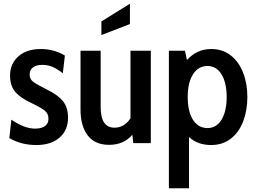

<svg xmlns="http://www.w3.org/2000/svg" viewBox="-20 -768 1367 1030"><path d="M30 -27 41 -126Q111 -78 168 -78Q202 -78 221 -91.5Q240 -105 240 -130Q240 -157 222 -173Q204 -189 149 -215Q89 -243 61.5 -275.5Q34 -308 34 -363Q34 -426 78.5 -465.5Q123 -505 199 -505Q270 -505 328 -470L317 -375Q289 -397 263.5 -408.5Q238 -420 206 -420Q175 -420 157 -406.5Q139 -393 139 -369Q139 -344 157 -330Q175 -316 229 -289Q291 -259 318 -225Q345 -191 345 -137Q345 -69 299 -29.5Q253 10 176 10Q134 10 99 1Q64 -8 30 -27Z M789 -496V0H695L690 -45Q644 9 565 9Q489 9 450.5 -41.5Q412 -92 412 -180V-496H520V-194Q520 -83 594 -83Q646 -83 680 -133V-496ZM524 -653 677 -748V-639L524 -580Z M1307 -248Q1307 -176 1284.5 -117Q1262 -58 1218 -24Q1174 10 1113 10Q1040 10 994 -33V242H886V-496H972L983 -446Q1036 -505 1113 -505Q1174 -505 1217.5 -471Q1261 -437 1284 -378.5Q1307 -320 1307 -248ZM1196 -248Q1196 -324 1168.5 -369Q1141 -414 1093 -414Q1044 -414 1015.5 -369.5Q987 -325 987 -248Q987 -169 1015.5 -125Q1044 -81 1093 -81Q1141 -81 1168.5 -126Q1196 -171 1196 -248Z"/></svg>

Font: Cabin Condensed SemiBold
Style: Regular
Weight: 600
Width: 3
Designer: Pablo Impallari
Foundry: Pablo Impallari. http://www.impallari.com Igino Marini. http://www.ikern.com
Version: Version 2.200